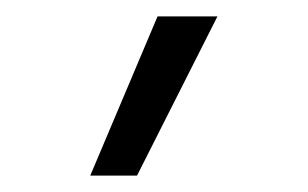

<svg xmlns="http://www.w3.org/2000/svg" viewBox="-20 -810 375 234"><path d="M90 -596 172 -790H245L147 -596Z"/></svg>

Font: Georama Condensed
Style: Regular
Weight: 400
Width: 3
Designer: Jean-Baptiste Levee
Foundry: Production Type
Version: Version 1.000